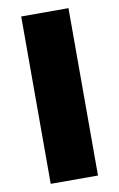

<svg xmlns="http://www.w3.org/2000/svg" viewBox="-85 -788 519 836"><g transform="rotate(-10 174.5 -370.0)"><path d="M70 -740H279V0H70Z"/></g></svg>

Font: Encode Sans Wide
Style: ExtraBold
Weight: 800
Designer: Pablo Impallari, Andres Torresi
Foundry: Pablo Impallari, Andres Torresi
Version: Version 1.000; ttfautohint (v1.00) -l 8 -r 50 -G 200 -x 14 -